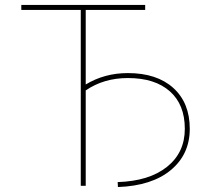

<svg xmlns="http://www.w3.org/2000/svg" viewBox="-20 -750 842 775"><path d="M496 -455Q613 -455 679.5 -395Q746 -335 746 -230Q746 -127 669.5 -63.5Q593 0 456 5L455 -15Q582 -19 654 -76.5Q726 -134 726 -230Q726 -328 665.5 -381.5Q605 -435 496 -435Q399 -435 326 -385V0H306V-710H66V-730H566V-710H326V-409Q402 -455 496 -455Z"/></svg>

Font: Mplus 1p Thin
Style: Regular
Weight: 250
Version: Version 1.061